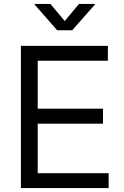

<svg xmlns="http://www.w3.org/2000/svg" viewBox="-20 -962 635 982"><path d="M86.9 0V-727.5H531.7V-651.4H172.9V-406.2H506.8V-329.6H172.9V-76.2H535.6V0ZM237.8 -941.9 311 -854.5 383.8 -941.9H465.3V-938.5L349.1 -807.1H272.5L157.2 -938.5V-941.9Z"/></svg>

Font: V-Inter
Style: Regular-375
Weight: 375
Designer: Rasmus Andersson
Foundry: rsms
Version: Version 4.000;git-4146feb